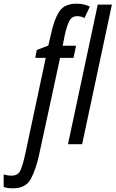

<svg xmlns="http://www.w3.org/2000/svg" viewBox="-143 -785 629 1045"><path d="M-72 240Q-2 240 25.5 187.5Q53 135 69 61L184 -470H257L271 -536H198L209 -591Q220 -643 234 -670Q248 -697 277 -697Q298 -697 317 -687L346 -749Q315 -765 273 -765Q206 -765 178 -720Q150 -675 133 -593L120 -537L57 -513L49 -470H106L-6 55Q-18 110 -31 140.5Q-44 171 -80 171Q-102 171 -123 164V233Q-101 240 -72 240ZM227 0 389 -760H466L304 0Z"/></svg>

Font: Noto Sans UI Condensed
Style: Italic
Weight: 400
Width: 3
Italic angle: -12°
Designer: Monotype Design Team
Foundry: Monotype Imaging Inc.
Version: Version 1.901